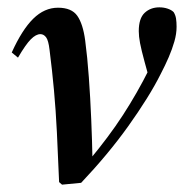

<svg xmlns="http://www.w3.org/2000/svg" viewBox="-20 -497 506 523"><path d="M141 -1Q138 -75 135 -136Q132 -197 127 -251.5Q122 -306 115 -361Q112 -387 105.5 -395.5Q99 -404 90 -404Q78 -404 64 -390Q50 -376 29 -340L12 -354Q40 -416 70.5 -446Q101 -476 138 -476Q175 -476 190.5 -454Q206 -432 212 -387Q218 -342 222 -286.5Q226 -231 228.5 -172Q231 -113 232 -57H220L226 -64Q250 -93 272.5 -123Q295 -153 314.5 -183Q334 -213 352 -244.5Q370 -276 386 -308Q391 -319 396 -329Q401 -339 405 -349L388 -277L374 -328Q365 -361 361.5 -379.5Q358 -398 358 -412Q358 -447 374 -462Q390 -477 414 -477Q426 -477 436.5 -473.5Q447 -470 453 -464Q458 -456 459.5 -446.5Q461 -437 461 -424Q461 -405 455 -384Q449 -363 439.5 -341Q430 -319 418 -296Q402 -264 379.5 -228Q357 -192 329.5 -153.5Q302 -115 269.5 -76Q237 -37 201 1L149 6Z"/></svg>

Font: Source Serif 4 48pt SemiBold
Style: Italic
Weight: 600
Italic angle: -12°
Designer: Frank Grießhammer
Foundry: Adobe Systems Incorporated
Version: Version 4.004;hotconv 1.0.116;makeotfexe 2.5.65601